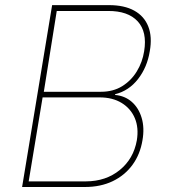

<svg xmlns="http://www.w3.org/2000/svg" viewBox="-20 -748 681 768"><path d="M68.4 0 188.5 -727.5H416Q477.5 -727.5 517.3 -705.3Q557.1 -683.1 573.2 -641.8Q589.4 -600.6 579.1 -543Q568.8 -479 532.2 -431.9Q495.6 -384.8 440.4 -371.1V-368.2Q479.5 -364.7 507.1 -340.6Q534.7 -316.4 546.6 -276.6Q558.6 -236.8 549.8 -186.5Q540.5 -130.4 509.8 -88.4Q479 -46.4 430.7 -23.2Q382.3 0 319.3 0ZM94.7 -22.5H324.2Q403.8 -22.9 459 -67.9Q514.2 -112.8 527.3 -186.5Q535.6 -236.8 519.3 -275.4Q502.9 -314 466.6 -336.2Q430.2 -358.4 378.9 -358.4H150.4ZM155.3 -380.9H383.8Q432.6 -380.9 468.8 -403.3Q504.9 -425.8 527.3 -462.6Q549.8 -499.5 556.6 -543Q569.3 -620.6 530.8 -662.6Q492.2 -704.6 412.1 -704.1H207Z"/></svg>

Font: Inter Tight Thin
Style: Italic
Weight: 250
Italic angle: -9.39999°
Designer: Rasmus Andersson
Foundry: rsms
Version: Version 3.004